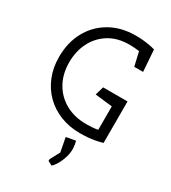

<svg xmlns="http://www.w3.org/2000/svg" viewBox="-226 -806 1058 1186"><g transform="rotate(30 303.5 -213.0)"><path d="M386 4Q311 4 247.5 -21Q184 -46 137.5 -92Q91 -138 65.5 -201Q40 -264 40 -340Q40 -443 83 -522Q126 -601 204 -646Q282 -691 386 -691Q411 -691 434.5 -689Q458 -687 481 -683Q504 -679 525 -673L536 -519H473L450 -618Q435 -620 415 -621.5Q395 -623 381 -623Q294 -623 234 -585Q174 -547 142.5 -484Q111 -421 111 -343Q111 -260 146.5 -197Q182 -134 245.5 -99Q309 -64 392 -64Q411 -64 434 -65.5Q457 -67 475 -71V-238L352 -252L370 -313H544V-17Q520 -10 493.5 -5Q467 0 440 2Q413 4 386 4ZM305 249V237L342 168L323 68L390 56Q392 63 395 79Q398 95 398 114Q398 140 389.5 169Q381 198 367 223.5Q353 249 336 265Z"/></g></svg>

Font: Kreon Light Light
Style: Regular
Weight: 300
Version: Version 2.002